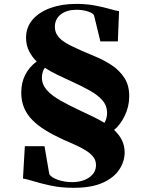

<svg xmlns="http://www.w3.org/2000/svg" viewBox="-20 -842 746 962"><path d="M203 -109.5 227 30.5Q235.5 46.5 268.8 58.5Q302 70.5 341 70.5Q393 70.5 427 47Q461 23.5 461 -15Q461 -38.5 447.2 -56Q433.5 -73.5 410.2 -88Q387 -102.5 357.2 -115.8Q327.5 -129 295 -143.5Q246.5 -165.5 208 -189.2Q169.5 -213 142.2 -240.5Q115 -268 100.8 -301.8Q86.5 -335.5 86.5 -378Q86.5 -428.5 106.8 -467.8Q127 -507 164 -534Q141.5 -555 126 -585.2Q110.5 -615.5 110.5 -652.5Q110.5 -705.5 143.2 -743.5Q176 -781.5 232.8 -802Q289.5 -822.5 362 -822.5Q412.5 -822.5 455 -814.5Q497.5 -806.5 528.8 -797.5Q560 -788.5 576.5 -786L570.5 -634.5H483L451.5 -763.5Q449 -774.5 422.8 -783.8Q396.5 -793 363 -793Q314.5 -793 284.8 -770Q255 -747 255 -707.5Q255 -686 264.8 -669.2Q274.5 -652.5 292.2 -639Q310 -625.5 334.2 -613.5Q358.5 -601.5 387.5 -588.5Q419.5 -574.5 460.5 -557.5Q501.5 -540.5 539.5 -515.5Q577.5 -490.5 602.5 -453Q627.5 -415.5 627.5 -360.5Q627.5 -307.5 604.5 -261Q581.5 -214.5 551.5 -191Q577 -167.5 590.8 -139.8Q604.5 -112 604.5 -78Q604.5 -34 578.2 6.8Q552 47.5 495.8 73.2Q439.5 99 348.5 99Q285.5 99 234.5 88Q183.5 77 147.8 65.8Q112 54.5 95 53L104.5 -109.5ZM380.5 -288.5Q407 -276 424.8 -267.5Q442.5 -259 455.5 -252.8Q468.5 -246.5 479.5 -240.2Q490.5 -234 503 -226.5Q510 -237.5 513.2 -250.2Q516.5 -263 516.5 -276Q516.5 -312.5 493.2 -339.2Q470 -366 429 -388.8Q388 -411.5 335.5 -435.5Q318.5 -443.5 301 -451.5Q283.5 -459.5 267 -467.5Q250.5 -475.5 234.8 -484.2Q219 -493 204.5 -502.5Q197 -492 193.5 -479Q190 -466 190 -453.5Q190 -419 214 -391.5Q238 -364 281 -339.5Q324 -315 380.5 -288.5Z"/></svg>

Font: Merriweather 144pt Black
Style: Regular
Weight: 900
Version: Version 2.100